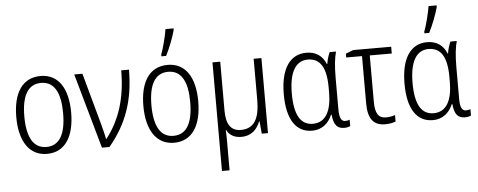

<svg xmlns="http://www.w3.org/2000/svg" viewBox="-60 -957 3378 1356"><g transform="rotate(-5 1628.5 -278.5)"><path d="M437 -267C437 -437 370 -542 244 -542C117 -542 48 -442 48 -267C48 -95 118 10 242 10C370 10 437 -95 437 -267ZM105 -267C105 -412 149 -493 243 -493C340 -493 380 -406 380 -267C380 -121 337 -39 242 -39C148 -39 105 -123 105 -267Z M482 -532 632 0H685C812 -151 870 -316 870 -532H815C815 -333 765 -182 669 -59H666C661 -89 648 -137 640 -168L540 -532Z M1106 -606H1140C1166 -657 1196 -733 1209 -784V-795H1152C1145 -748 1122 -658 1106 -617ZM1338 -267C1338 -437 1271 -542 1145 -542C1018 -542 949 -442 949 -267C949 -95 1019 10 1143 10C1271 10 1338 -95 1338 -267ZM1006 -267C1006 -412 1050 -493 1144 -493C1241 -493 1281 -406 1281 -267C1281 -121 1238 -39 1143 -39C1049 -39 1006 -123 1006 -267Z M1809 -532H1754V-242C1754 -109 1716 -39 1621 -39C1551 -39 1517 -87 1517 -184V-532H1462V238H1516V54C1516 19 1516 -16 1514 -48H1516C1536 -11 1569 10 1620 10C1693 10 1732 -34 1754 -88H1757L1765 0H1809Z M2121 10C2197 10 2241 -36 2264 -91H2268C2275 -18 2299 10 2349 10C2366 10 2384 6 2392 1V-44C2383 -40 2371 -38 2361 -38C2334 -38 2319 -60 2319 -123V-348C2319 -430 2326 -491 2338 -532H2293C2282 -508 2273 -478 2269 -450H2266C2241 -510 2195 -542 2128 -542C2014 -542 1944 -448 1944 -263C1944 -84 2008 10 2121 10ZM2131 -38C2044 -38 2001 -113 2001 -263C2001 -410 2045 -493 2134 -493C2222 -493 2264 -425 2264 -284V-249C2264 -121 2224 -38 2131 -38Z M2729 -532H2460L2406 -511V-484H2518V-149C2518 -39 2557 10 2640 10C2668 10 2698 4 2714 -3V-49C2695 -42 2671 -38 2649 -38C2596 -38 2573 -73 2573 -155V-484H2729Z M2971 -606H3005C3031 -657 3061 -733 3074 -784V-795H3017C3010 -748 2987 -658 2971 -617ZM2977 10C3053 10 3097 -36 3120 -91H3124C3131 -18 3155 10 3205 10C3222 10 3240 6 3248 1V-44C3239 -40 3227 -38 3217 -38C3190 -38 3175 -60 3175 -123V-348C3175 -430 3182 -491 3194 -532H3149C3138 -508 3129 -478 3125 -450H3122C3097 -510 3051 -542 2984 -542C2870 -542 2800 -448 2800 -263C2800 -84 2864 10 2977 10ZM2987 -38C2900 -38 2857 -113 2857 -263C2857 -410 2901 -493 2990 -493C3078 -493 3120 -425 3120 -284V-249C3120 -121 3080 -38 2987 -38Z"/></g></svg>

Font: Noto Sans Display SemiCondensed Light
Style: Regular
Weight: 300
Width: 4
Designer: Monotype Design Team
Foundry: Monotype Imaging Inc.
Version: Version 1.900